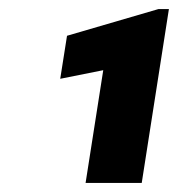

<svg xmlns="http://www.w3.org/2000/svg" viewBox="-20 -730 393 424"><path d="M113 -556 208 -575 169 -326H293L353 -710H330L128 -651Z"/></svg>

Font: Asimov Pro
Style: UltObl
Weight: 900
Designer: Google
Version: Version 2.000980; 2014